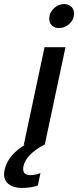

<svg xmlns="http://www.w3.org/2000/svg" viewBox="-94 -712 384 944"><path d="M270 -645Q270 -616 247.5 -595Q225 -574 196 -574Q174 -574 161 -587Q148 -600 148 -620Q148 -649 170.5 -670.5Q193 -692 221 -692Q243 -692 256.5 -679Q270 -666 270 -645ZM125 -480H228L126 0H122Q77 25 52.5 50.5Q28 76 21 106Q20 111 20 119Q20 149 55 149Q80 149 105 139L92 200Q58 212 13 212Q-26 212 -50 194.5Q-74 177 -74 144Q-74 134 -71 122Q-63 85 -36 53.5Q-9 22 28 0H23Z"/></svg>

Font: Prompt
Style: Italic
Weight: 400
Italic angle: -12°
Designer: Katatrad Team
Foundry: CadsonDemak
Version: Version 1.001